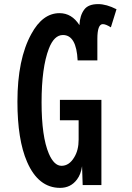

<svg xmlns="http://www.w3.org/2000/svg" viewBox="-20 -868 639 931"><path d="M380.9 29.3 377.9 -62Q372.1 -22.5 353.5 2Q323.2 43 271.5 43Q166 43 111.3 -83Q64.5 -190.4 64.5 -375Q64.5 -581.1 131.8 -703.1Q186.5 -804.2 268.6 -804.2Q328.1 -804.2 365.2 -746.1Q367.2 -793.5 388.7 -821.8Q408.2 -848.1 456.1 -848.1Q496.1 -848.1 544.9 -823.2L517.6 -735.4Q493.2 -751 478.5 -751Q452.1 -751 452.1 -679.2V-575.2H356.4Q350.6 -698.2 285.2 -698.2Q242.2 -698.2 216.8 -631.8Q181.6 -540 181.6 -371.6Q181.6 -205.6 216.8 -123Q242.2 -64 278.3 -64Q315.4 -64 339.8 -105Q361.3 -139.6 361.3 -190.9V-284.7H270.5V-383.8H471.7V29.3Z"/></svg>

Font: UDEV Gothic 35
Style: Bold
Weight: 700
Version: v2.1.0; ttfautohint (v1.8.4.7-5d5b-dirty) -l 6 -r 45 -G 200 